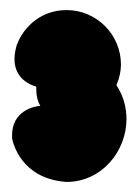

<svg xmlns="http://www.w3.org/2000/svg" viewBox="-20 -803 271 381"><path d="M52 -631C52 -629 52 -627 52 -625C52 -612 55 -601 60 -593C46 -592 3 -582 4 -533C4 -521 4 -528 4 -528C6 -520 21 -449 111 -442H112C182 -442 231 -503 231 -567C231 -589 225 -613 211 -634C217 -648 220 -662 220 -675C220 -734 172 -783 112 -783C55 -783 21 -741 12 -709C1 -667 19 -641 52 -631ZM12 -710C12 -713 14 -719 12 -710Z"/></svg>

Font: LS
Style: Bold
Weight: 700
Designer: BSozoo
Foundry: BSozoo
Version: Version 001.000